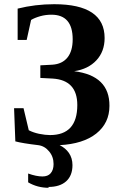

<svg xmlns="http://www.w3.org/2000/svg" viewBox="-20 -680 567 914"><path d="M210 210 212 214Q158 214 114 188V146Q153 160 182 160Q208 160 221 145Q235 129 235 101Q235 66 214 41Q193 15 162 11Q86 2 53 -7L47 -165H92L117 -60Q138 -49 166 -43Q196 -37 218 -37Q348 -37 348 -180Q348 -299 230 -306L172 -309V-369L229 -372Q276 -375 301 -406Q326 -437 326 -493Q326 -610 225 -610Q197 -610 172 -603Q144 -595 128 -585L107 -490H64V-639Q148 -660 238 -660Q478 -660 478 -499Q478 -435 439 -393Q400 -351 333 -341Q502 -320 501 -176Q501 -94 438 -44Q376 5 264 11Q292 25 308 48Q325 73 325 106Q325 156 295 183Q265 210 210 210Z"/></svg>

Font: Libra Serif Modern
Style: Bold
Weight: 700
Designer: Stefan Peev, Context Ltd
Foundry: Ascender Corporation
Version: Version 1.000